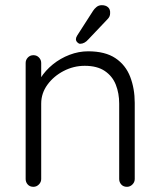

<svg xmlns="http://www.w3.org/2000/svg" viewBox="-20 -721 618 741"><path d="M320 -523Q386 -523 425.5 -496.5Q465 -470 482.5 -424.5Q500 -379 500 -324V-30Q500 -18 491 -9Q482 0 470 0Q456 0 448 -9Q440 -18 440 -30V-321Q440 -361 427 -394Q414 -427 384.5 -447Q355 -467 307 -467Q264 -467 225.5 -447Q187 -427 163 -394Q139 -361 139 -321V-30Q139 -18 130 -9Q121 0 109 0Q95 0 87 -9Q79 -18 79 -30V-478Q79 -490 87.5 -499Q96 -508 109 -508Q122 -508 130.5 -499Q139 -490 139 -478V-394L116 -358Q118 -390 136.5 -419.5Q155 -449 184 -472.5Q213 -496 248.5 -509.5Q284 -523 320 -523ZM289 -552Q284 -552 278.5 -557.5Q273 -563 273 -570Q273 -576 278 -584L339 -679Q344 -687 352.5 -694Q361 -701 373 -701Q388 -701 397 -693Q406 -685 405 -670Q405 -663 402.5 -657.5Q400 -652 395 -647L320 -568Q314 -561 306 -556.5Q298 -552 289 -552Z"/></svg>

Font: zvoove
Style: Regular
Weight: 400
Designer: Vernon Adams (Nunito) & Andrew Paglinawan (Quicksand)
Foundry: zvoove
Version: Version 3.006